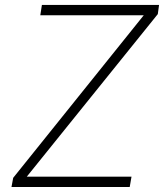

<svg xmlns="http://www.w3.org/2000/svg" viewBox="-20 -747 655 767"><path d="M25.9 0 32.7 -36.6 554.3 -686.1H141L147.4 -727.3H615.4L610.4 -690.7L87 -41.2H505.3L498.2 0Z"/></svg>

Font: Inter UI Extra Light
Style: Italic
Weight: 200
Italic angle: -9.39999°
Designer: Rasmus Andersson
Foundry: rsms
Version: 3.2;8d6f07862